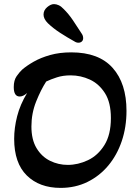

<svg xmlns="http://www.w3.org/2000/svg" viewBox="-20 -902 676 935"><path d="M362 -694Q352 -694 343 -700Q307 -720 273 -742Q239 -764 213 -789Q192 -810 192 -831Q192 -852 209.5 -867Q227 -882 243 -882Q254 -882 266 -876.5Q278 -871 289 -859Q313 -836 335 -803.5Q357 -771 378 -738Q385 -728 385 -716Q385 -706 378.5 -700Q372 -694 362 -694ZM275 13Q172 13 110.5 -47.5Q49 -108 49 -226Q49 -279 63.5 -336Q78 -393 112 -449Q93 -432 76 -432Q47 -432 47 -478Q47 -511 61 -531Q75 -551 88 -563Q110 -582 144 -601.5Q178 -621 224 -634Q270 -647 327 -647Q461 -647 528.5 -571.5Q596 -496 596 -362Q596 -283 573 -215Q550 -147 507.5 -96Q465 -45 406 -16Q347 13 275 13ZM310 -99Q360 -99 408.5 -122Q457 -145 488.5 -195.5Q520 -246 520 -327Q520 -403 491 -448.5Q462 -494 417.5 -514.5Q373 -535 324 -535Q287 -535 257.5 -525.5Q228 -516 205 -505Q179 -465 156 -407.5Q133 -350 133 -286Q133 -222 158 -180.5Q183 -139 223.5 -119Q264 -99 310 -99Z"/></svg>

Font: Akaya Telivigala
Style: Regular
Weight: 400
Designer: Vaishnavi Murthy Yerkadithaya, Juan Luis Blanco Aristondo
Version: Version 1.002; ttfautohint (v1.8.3)